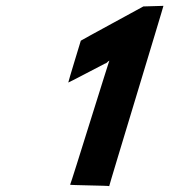

<svg xmlns="http://www.w3.org/2000/svg" viewBox="-20 -777 578 656"><path d="M352.8 -516C352.5 -515 353.1 -514 352.8 -513L351.6 -509L350.4 -505C348.9 -500 348.3 -495 346.8 -490L345.3 -485L344.1 -481C342.5 -476 342.7 -470 341.5 -466L340.6 -463L339.3 -459C337.8 -454 338.6 -450 338.4 -446L337.1 -442C335.9 -438 336 -435 337.4 -433C342.9 -428 344.9 -438 346.1 -442L347.4 -446C348.6 -450 347.1 -455 348.3 -459L349.6 -463C351.7 -470 351.2 -475 353.4 -482L354.6 -486L355.8 -490C357 -494 357.3 -498 358.5 -502L360.6 -509L361.8 -513C362.8 -516 362.1 -517 363 -520C363.9 -523 364.1 -527 365.3 -531L377 -569L380.9 -582C382.8 -588 380.2 -596 372.1 -589C367.9 -585 363.2 -583 357.6 -581C355.3 -580 222.2 -148 219.6 -146C217 -144 354.7 -143 353.1 -141C351.8 -140 539.7 -758 538.4 -757L469.8 -755C468.5 -754 256.4 -639 256.1 -638C255.8 -637 212.6 -496 213.3 -495C214 -494 338.2 -560 339.2 -560C343.2 -560 346.7 -565 349.3 -567C355.9 -572 364.5 -574 370.7 -578L370.4 -577L368.3 -570L356.3 -531C354.5 -525 354.3 -521 352.8 -516Z"/></svg>

Font: Hussar Wojna
Style: 3Obl
Weight: 400
Designer: Robert Jablonski
Foundry: Cannot Into Space Fonts
Version: Version 1.01